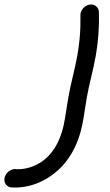

<svg xmlns="http://www.w3.org/2000/svg" viewBox="-125 -642 496 869"><path d="M224.9 -390C214.3 -330 196.2 -268.2 184.6 -202.7C178.6 -168.6 174.3 -135.6 168.8 -104.3C167 -93.9 165 -83.6 162.8 -73.6C126.1 91.8 14.1 123.9 -43.6 123.9C-46.8 123.9 -49.9 123.8 -52.9 123.6C-53.8 123.6 -54.6 122.7 -55.5 122.7C-78.2 122.7 -100.7 141.8 -104.7 164.5C-108.5 186.4 -93.7 205.5 -72.1 206.4C-67.1 206.7 -62.1 206.8 -57 206.8C-14.8 206.8 28.7 196.6 69.7 175.5C213.9 101.4 242.4 -47.3 251.5 -98.9L252.4 -104C258.5 -138.5 262.7 -171.4 268.2 -202.7C278.7 -261.8 297 -324.5 308.5 -390C320.2 -456.4 324.7 -522.7 322.6 -588.2C322.1 -606.4 306.7 -621.8 287.6 -621.8H286.7C263.8 -620.9 243.3 -602.7 239.3 -580C237.5 -569.8 244.6 -501.6 224.9 -390Z"/></svg>

Font: TudorRose
Style: Oblique
Weight: 500
Italic angle: 10°
Version: Version 001.000